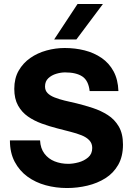

<svg xmlns="http://www.w3.org/2000/svg" viewBox="-20 -932 670 968"><path d="M318 16Q262 16 210.5 2Q159 -12 118.5 -41.5Q78 -71 54 -116.5Q30 -162 30 -224H182Q184 -184 204 -157.5Q224 -131 255.5 -118.5Q287 -106 324 -106Q348 -106 376 -113.5Q404 -121 424.5 -138.5Q445 -156 445 -186Q445 -209 430.5 -224.5Q416 -240 391 -250Q366 -260 334 -268Q302 -276 268 -285Q229 -295 190.5 -309Q152 -323 121 -344.5Q90 -366 71 -400Q52 -434 52 -484Q52 -537 74 -575.5Q96 -614 132.5 -639.5Q169 -665 214.5 -677.5Q260 -690 306 -690Q359 -690 406.5 -678Q454 -666 492 -640Q530 -614 552.5 -572.5Q575 -531 577 -473H432Q426 -526 395 -546.5Q364 -567 308 -567Q287 -567 263.5 -560Q240 -553 223.5 -537.5Q207 -522 207 -496Q207 -476 219.5 -463Q232 -450 254.5 -441Q277 -432 305.5 -425Q334 -418 366 -411Q407 -401 448 -387.5Q489 -374 523.5 -352Q558 -330 579 -294Q600 -258 600 -203Q600 -143 576 -101Q552 -59 511.5 -33.5Q471 -8 420.5 4Q370 16 318 16ZM253 -733 371 -912H499L365 -733Z"/></svg>

Font: Teachers
Style: Bold
Weight: 700
Designer: Alfredo Marco Pradil, Chank Diesel
Version: Version 1.001